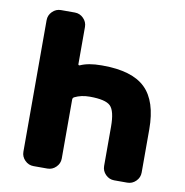

<svg xmlns="http://www.w3.org/2000/svg" viewBox="-82 -833 856 890"><g transform="rotate(10 346.5 -388.0)"><path d="M256.8 -521.5Q256.8 -519.5 258.8 -518.1Q260.7 -516.6 263.7 -517.6Q301.8 -535.2 363.3 -535.2Q366.2 -535.2 369.1 -535.2Q507.8 -535.2 570.3 -474.6Q632.8 -414.1 632.8 -281.2V-78.1Q632.8 -54.7 615.7 -37.6Q598.6 -20.5 575.2 -20.5H513.7Q490.2 -20.5 473.1 -37.6Q456.1 -54.7 456.1 -78.1V-262.7Q456.1 -336.9 432.6 -359.9Q409.2 -382.8 335 -382.8Q294.9 -382.8 263.7 -367.2Q256.8 -363.3 256.8 -355.5V-78.1Q256.8 -54.7 239.7 -37.6Q222.7 -20.5 199.2 -20.5H133.8Q110.4 -20.5 93.3 -37.6Q76.2 -54.7 76.2 -78.1V-697.3Q76.2 -720.7 93.3 -737.8Q110.4 -754.9 133.8 -754.9H199.2Q222.7 -754.9 239.7 -737.8Q256.8 -720.7 256.8 -697.3Z"/></g></svg>

Font: Gen Jyuu Gothic Heavy
Style: Bold
Weight: 900
Designer: [Source Han Sans]
Ryoko NISHIZUKA  (kana & ideographs); Paul D. Hunt (Latin, Greek & Cyrillic); Wenlong ZHANG  (bopomofo
Version: Version 1.002.20150607